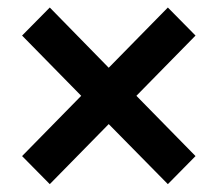

<svg xmlns="http://www.w3.org/2000/svg" viewBox="-20 -585 573 501"><path d="M37.6 -177.7 191.9 -335 37.6 -492.2 109.9 -565.4 263.7 -408.2 418 -565.4 490.2 -492.2 335.9 -335 490.2 -177.7 418 -104.5 263.7 -261.2 109.9 -104.5Z"/></svg>

Font: Vazir Medium
Style: Medium
Weight: 500
Designer: Saber Rastikerdar
Foundry: Saber Rastikerdar
Version: Version 30.0.0